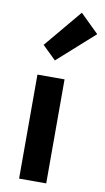

<svg xmlns="http://www.w3.org/2000/svg" viewBox="-101 -971 555 1018"><g transform="rotate(10 177.0 -462.0)"><path d="M79 0V-560H225V0ZM157 -650 84 -721 254 -924 354 -826Z"/></g></svg>

Font: Noto Sans Korean Bold
Style: Bold
Weight: 700
Designer: Ryoko NISHIZUKA  (kana & ideographs); Paul D. Hunt (Latin, Greek & Cyrillic); Wenlong ZHANG  (bopomofo); Sandoll Communi
Foundry: Adobe Systems Incorporated
Version: Version 1.000;PS 1;hotconv 1.0.78;makeotf.lib2.5.61930